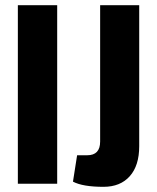

<svg xmlns="http://www.w3.org/2000/svg" viewBox="-20 -710 605 742"><path d="M201 0H49V-690H201ZM518 -690V-145Q518 -70 481.5 -29Q445 12 380 12Q300 12 262 -8L278 -110H317Q367 -110 367 -163V-690Z"/></svg>

Font: exo2condensed_b
Style: Bold
Weight: 700
Width: 3
Designer: Natanael Gama
Version: Version 1.001;PS 001.001;hotconv 1.0.70;makeotf.lib2.5.58329